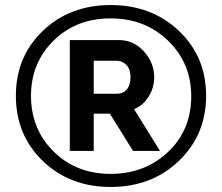

<svg xmlns="http://www.w3.org/2000/svg" viewBox="-20 -735 881 762"><path d="M43 -355Q43 -510 150 -612.5Q257 -715 419 -715Q582 -715 690 -612.5Q798 -510 798 -355Q798 -200 690 -96.5Q582 7 419 7Q257 7 150 -96Q43 -199 43 -355ZM739 -353Q739 -484 647.5 -573Q556 -662 419 -662Q282 -662 192.5 -573.5Q103 -485 103 -355Q103 -223 192.5 -134Q282 -45 419 -45Q555 -45 647 -132Q739 -219 739 -353ZM257 -576H452Q511 -576 551.5 -530.5Q592 -485 592 -429Q592 -387 570 -351.5Q548 -316 512 -302L615 -136H508L416 -284H352V-136H257ZM444 -363Q469 -363 483.5 -380.5Q498 -398 498 -429Q498 -460 482 -477Q466 -494 442 -494H352V-363Z"/></svg>

Font: Raleway-v4020
Style: Bold
Weight: 700
Designer: Matt McInerney, Pablo Impallari, Rodrigo Fuenzalida
Foundry: Matt McInerney, Pablo Impallari, Rodrigo Fuenzalida
Version: Version 4.020;PS 004.020;hotconv 1.0.88;makeotf.lib2.5.64775